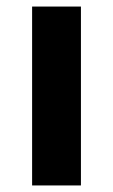

<svg xmlns="http://www.w3.org/2000/svg" viewBox="-20 -566 345 586"><path d="M227 0H78V-546H227Z"/></svg>

Font: Noto Sans Nag Mundari
Style: Bold
Weight: 700
Version: Version 1.000